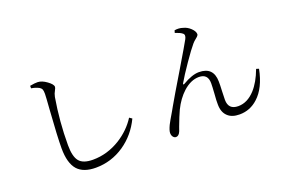

<svg xmlns="http://www.w3.org/2000/svg" viewBox="-100 -1094 2200 1476"><g transform="rotate(-20 1000.0 -356.0)"><path d="M471.7 38.1Q371.1 38.1 323.2 -14.6Q273.4 -70.3 273.4 -192.4Q273.4 -286.1 289.1 -504.9Q296.9 -608.4 296.9 -629.9Q296.9 -655.3 292 -667Q287.1 -677.7 274.4 -685.5Q248 -700.2 210.9 -706.1V-726.6Q252.9 -734.4 274.4 -733.4Q308.6 -732.4 348.1 -703.6Q387.7 -674.8 387.7 -654.3Q387.7 -645.5 378.9 -629.9Q365.2 -606.4 360.4 -581.1Q328.1 -391.6 328.1 -198.2Q328.1 -104.5 359.9 -65.9Q391.6 -27.3 471.7 -27.3Q588.9 -27.3 695.3 -92.8Q787.1 -150.4 841.8 -236.3L863.3 -221.7Q807.6 -104.5 705.1 -34.2Q598.6 38.1 471.7 38.1Z M1650.4 31.2Q1586.9 31.2 1553.7 -1Q1517.6 -34.2 1517.6 -98.6Q1516.6 -127 1521.5 -185.5Q1525.4 -242.2 1525.4 -269.5Q1525.4 -346.7 1452.1 -346.7Q1386.7 -346.7 1323.2 -290Q1267.6 -239.3 1229.5 -161.1Q1208 -115.2 1179.7 -39.1Q1171.9 -15.6 1168 -5.9Q1154.3 27.3 1130.9 27.3Q1117.2 27.3 1107.4 14.6Q1097.7 2 1097.7 -17.6Q1097.7 -38.1 1117.2 -79.1Q1129.9 -104.5 1168.9 -169.9Q1180.7 -190.4 1186.5 -201.2Q1227.5 -273.4 1335 -452.1Q1436.5 -622.1 1454.1 -655.3Q1471.7 -688.5 1451.2 -702.1Q1436.5 -714.8 1394.5 -728.5L1400.4 -748Q1436.5 -753.9 1467.8 -743.2Q1501 -735.4 1527.8 -709.5Q1554.7 -683.6 1554.7 -660.2Q1554.7 -649.4 1534.2 -633.3Q1513.7 -617.2 1502.9 -604.5Q1471.7 -568.4 1412.1 -481.9Q1352.5 -395.5 1322.3 -342.8Q1318.4 -336.9 1321.3 -334Q1324.2 -331.1 1330.1 -335Q1409.2 -381.8 1464.8 -381.8Q1583 -381.8 1585 -262.7Q1585.9 -237.3 1583 -179.7Q1581.1 -133.8 1581.1 -113.3Q1581.1 -32.2 1662.1 -32.2Q1737.3 -32.2 1799.8 -100.6Q1851.6 -157.2 1887.7 -254.9L1909.2 -248Q1879.9 -99.6 1800.8 -28.3Q1736.3 31.2 1650.4 31.2Z"/></g></svg>

Font: Bpmf Zihi Only R
Style: R
Weight: 400
Foundry: But Ko
Version: Version 1.320